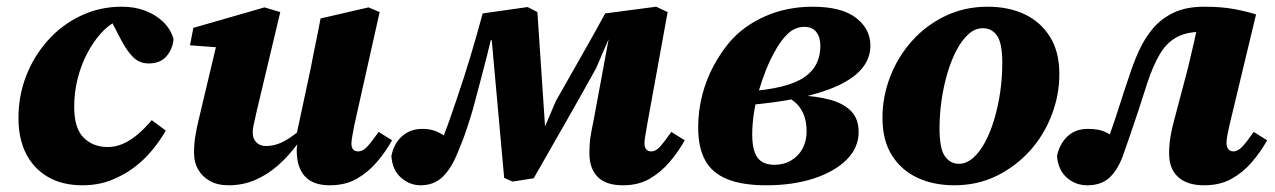

<svg xmlns="http://www.w3.org/2000/svg" viewBox="-20 -536 3799 572"><path d="M226 16Q166 16 123.5 -8.5Q81 -33 58 -77.5Q35 -122 35 -184Q35 -251 58 -310Q81 -369 122.5 -415.5Q164 -462 220.5 -489Q277 -516 343 -516Q382 -516 413 -504Q444 -492 466 -471Q488 -450 497 -420Q495 -391 476.5 -369Q458 -347 423 -347Q397 -347 379 -363.5Q361 -380 343 -413L305 -486H359V-473H327Q302 -461 279.5 -435.5Q257 -410 239 -375.5Q221 -341 211 -300.5Q201 -260 201 -218Q201 -154 229 -126Q257 -98 301 -98Q324 -98 346 -107.5Q368 -117 389.5 -135Q411 -153 432 -178L474 -147Q458 -119 434.5 -90Q411 -61 380 -37.5Q349 -14 310.5 1Q272 16 226 16Z M661 16Q628 16 605 3Q582 -10 570 -31.5Q558 -53 558 -80Q558 -108 562.5 -134Q567 -160 573 -184L630 -424L669 -392L546 -401L556 -453L768 -514L815 -500L745 -206Q742 -193 739.5 -181.5Q737 -170 735 -160.5Q733 -151 733 -141Q733 -122 744 -111.5Q755 -101 772 -101Q790 -101 807.5 -107Q825 -113 845 -126.5Q865 -140 888 -160L898 -112H870Q841 -72 808.5 -43.5Q776 -15 739.5 0.5Q703 16 661 16ZM962 16Q913 16 888.5 -10.5Q864 -37 864 -88Q864 -97 865.5 -105.5Q867 -114 868 -124H861L906 -334Q913 -372 920.5 -407.5Q928 -443 935 -481L1078 -514L1111 -500L1036 -165Q1033 -148 1030 -133Q1027 -118 1027 -108Q1027 -97 1032 -91Q1037 -85 1047 -85Q1061 -85 1074 -99Q1087 -113 1108 -143L1148 -118Q1129 -84 1103 -53.5Q1077 -23 1043 -3.5Q1009 16 962 16Z M1233 16Q1201 16 1175 -6.5Q1149 -29 1146 -71Q1153 -108 1177.5 -130Q1202 -152 1238 -152Q1255 -152 1268 -148.5Q1281 -145 1297 -136Q1313 -127 1337 -110L1303 -58L1281 -75Q1288 -95 1295.5 -115Q1303 -135 1311 -156Q1319 -177 1326.5 -199.5Q1334 -222 1342 -245Q1363 -306 1382 -369.5Q1401 -433 1418 -496L1552 -515L1581 -500L1605 -141H1596L1636 -235Q1672 -299 1709.5 -364.5Q1747 -430 1783 -496L1935 -516L1969 -500L1909 -170Q1906 -150 1903 -135Q1900 -120 1900 -109Q1900 -98 1905 -91.5Q1910 -85 1920 -85Q1934 -85 1946.5 -99Q1959 -113 1980 -143L2020 -118Q2001 -84 1975 -53.5Q1949 -23 1915.5 -3.5Q1882 16 1836 16Q1785 16 1760.5 -9Q1736 -34 1736 -79Q1736 -109 1739.5 -130.5Q1743 -152 1748 -175L1803 -472L1833 -428H1797L1756 -333Q1710 -250 1663.5 -168.5Q1617 -87 1570 -5L1507 5L1482 -6L1445 -416H1442Q1431 -369 1418 -320.5Q1405 -272 1393 -226Q1388 -207 1382.5 -189.5Q1377 -172 1371 -153.5Q1365 -135 1358 -117Q1351 -99 1343 -80Q1324 -33 1298 -8.5Q1272 16 1233 16Z M2263 16Q2191 16 2146 -2.5Q2101 -21 2080.5 -59Q2060 -97 2060 -156Q2060 -206 2072 -252.5Q2084 -299 2105.5 -339Q2127 -379 2153 -410Q2195 -459 2259.5 -487.5Q2324 -516 2401 -516Q2487 -516 2530 -483Q2573 -450 2573 -400Q2573 -362 2548 -332Q2523 -302 2474.5 -280Q2426 -258 2356.5 -243.5Q2287 -229 2197 -222V-263Q2264 -267 2308 -278Q2352 -289 2377 -306.5Q2402 -324 2413 -347.5Q2424 -371 2424 -399Q2424 -425 2412 -440.5Q2400 -456 2376 -456Q2349 -456 2327 -435.5Q2305 -415 2284 -375Q2273 -355 2262 -327.5Q2251 -300 2241.5 -268Q2232 -236 2226.5 -202Q2221 -168 2221 -135Q2221 -102 2228.5 -82Q2236 -62 2251 -53.5Q2266 -45 2287 -45Q2315 -45 2337 -58Q2359 -71 2371 -93.5Q2383 -116 2383 -145Q2383 -170 2376.5 -189Q2370 -208 2358 -222Q2346 -236 2328 -245L2354 -267L2357 -252Q2412 -250 2452.5 -239Q2493 -228 2515.5 -205Q2538 -182 2538 -143Q2538 -96 2502.5 -60.5Q2467 -25 2405 -4.5Q2343 16 2263 16Z M2823 16Q2761 16 2713 -6.5Q2665 -29 2637 -73.5Q2609 -118 2609 -185Q2609 -248 2632 -307.5Q2655 -367 2697 -414Q2739 -461 2796.5 -488.5Q2854 -516 2922 -516Q2985 -516 3032.5 -493.5Q3080 -471 3108 -426.5Q3136 -382 3136 -315Q3136 -253 3113 -193Q3090 -133 3048 -86.5Q3006 -40 2949 -12Q2892 16 2823 16ZM2837 -48Q2859 -48 2879 -65.5Q2899 -83 2915 -113Q2931 -143 2942.5 -182Q2954 -221 2960 -263.5Q2966 -306 2966 -349Q2966 -407 2950.5 -429.5Q2935 -452 2908 -452Q2885 -452 2865.5 -434.5Q2846 -417 2830 -387Q2814 -357 2802.5 -318Q2791 -279 2785 -237Q2779 -195 2779 -154Q2779 -93 2795 -70.5Q2811 -48 2837 -48Z M3219 16Q3184 16 3158 -7Q3132 -30 3129 -72Q3137 -108 3160.5 -130Q3184 -152 3221 -152Q3238 -152 3251.5 -149.5Q3265 -147 3278.5 -140Q3292 -133 3308 -122L3326 -109L3287 -58L3264 -77Q3278 -112 3290.5 -147.5Q3303 -183 3315.5 -222.5Q3328 -262 3343 -306Q3356 -347 3373 -384.5Q3390 -422 3415 -451.5Q3440 -481 3477 -498.5Q3514 -516 3568 -516Q3619 -516 3656.5 -509Q3694 -502 3722 -493L3643 -164Q3639 -147 3636.5 -133Q3634 -119 3634 -109Q3634 -98 3639.5 -91.5Q3645 -85 3654 -85Q3668 -85 3681 -99Q3694 -113 3715 -143L3755 -118Q3736 -84 3710 -53.5Q3684 -23 3649.5 -3.5Q3615 16 3567 16Q3517 16 3490 -8.5Q3463 -33 3463 -78Q3463 -105 3467 -128.5Q3471 -152 3477 -174L3519 -333Q3528 -370 3536.5 -407.5Q3545 -445 3553 -483L3612 -435Q3600 -438 3586 -439.5Q3572 -441 3557 -441Q3514 -441 3484.5 -424.5Q3455 -408 3435.5 -375Q3416 -342 3399 -292Q3385 -247 3372.5 -209.5Q3360 -172 3348.5 -138.5Q3337 -105 3325 -71Q3310 -30 3285.5 -7Q3261 16 3219 16Z"/></svg>

Font: Source Serif 4 ExtraBold
Style: Italic
Weight: 800
Italic angle: -12°
Designer: Frank Grießhammer
Foundry: Adobe Systems Incorporated
Version: Version 4.004;hotconv 1.0.116;makeotfexe 2.5.65601